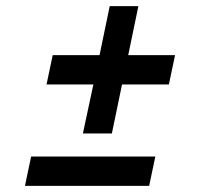

<svg xmlns="http://www.w3.org/2000/svg" viewBox="-20 -603 672 623"><path d="M249 -170 283 -329H131L151 -424H303L336 -583H429L396 -424H548L528 -329H376L343 -170ZM61 0 81 -95H484L464 0Z"/></svg>

Font: Wix Madefor Text SemiBold
Style: Italic
Weight: 600
Italic angle: -12°
Designer: Dalton Maag Ltd
Foundry: Dalton Maag Ltd
Version: Version 3.100